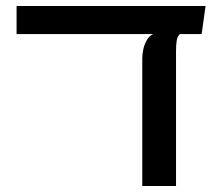

<svg xmlns="http://www.w3.org/2000/svg" viewBox="-20 -617 729 637"><path d="M452 0V-423Q452 -435 455 -451Q458 -467 466 -482Q474 -497 488 -504H577Q568 -496 566 -481Q564 -466 564 -447V0ZM35 -504V-597H662L649 -504Z"/></svg>

Font: Noto Sans Hebrew Thin Medium
Style: Regular
Weight: 500
Version: Version 3.001